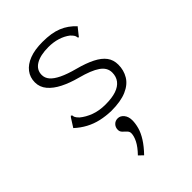

<svg xmlns="http://www.w3.org/2000/svg" viewBox="-216 -561 933 933"><g transform="rotate(-45 250.0 -94.5)"><path d="M252 10Q215 9 181.5 1.5Q148 -6 118 -22Q88 -38 62 -62L90 -106L96 -113L102 -109Q102 -103 105 -96Q108 -89 120 -77Q144 -57 177.5 -44.5Q211 -32 254 -32Q299 -32 328 -42Q357 -52 372 -71.5Q387 -91 387 -119Q387 -136 379 -150Q371 -164 354.5 -175.5Q338 -187 313 -197Q288 -207 254 -216Q205 -229 167.5 -248Q130 -267 108.5 -292.5Q87 -318 87 -351Q87 -385 106.5 -410.5Q126 -436 162.5 -450Q199 -464 252 -464Q284 -464 309 -460Q334 -456 355 -447.5Q376 -439 393.5 -426.5Q411 -414 427 -397L399 -362L393 -354L388 -359Q388 -366 384.5 -372.5Q381 -379 369 -391Q347 -408 318 -417Q289 -426 255 -426Q199 -426 167.5 -407Q136 -388 136 -353Q136 -332 150.5 -315Q165 -298 196 -283Q227 -268 276 -255Q329 -241 364.5 -223Q400 -205 417.5 -181.5Q435 -158 435 -125Q435 -87 416.5 -56Q398 -25 357.5 -7.5Q317 10 252 10ZM212 275 190 254Q219 224 231.5 199Q244 174 244 155Q244 144 235.5 135.5Q227 127 218 118.5Q209 110 209 97Q209 80 220 68.5Q231 57 248 57Q266 57 279 73Q292 89 292 114Q292 136 285 161.5Q278 187 260 215.5Q242 244 212 275Z"/></g></svg>

Font: Inconsolata Light
Style: Regular
Weight: 300
Designer: Raph Levien, Cyreal, Brenton Simpson
Foundry: Raph Levien, Cyreal, Google
Version: Version 3.001